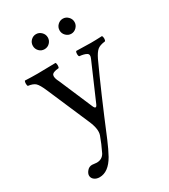

<svg xmlns="http://www.w3.org/2000/svg" viewBox="-206 -720 927 1051"><g transform="rotate(-30 257.5 -194.5)"><path d="M204.1 160.2Q163.1 231.9 106.9 231.9Q86.9 231.9 73.5 221.4Q60.1 210.9 60.1 194.8Q60.1 181.6 72.5 166.7Q85 151.9 104 151.9Q108.9 151.9 117.4 153.3Q126 154.8 132.8 154.8Q167 154.8 183.1 126Q207 77.1 222.2 34.2Q234.4 0 208 -60.1L94.7 -323.2Q75.7 -367.7 61.3 -380.9Q46.9 -394 16.1 -397.9Q12.2 -401.9 12.2 -413.8Q12.2 -425.8 16.1 -431.2Q56.2 -429.2 97.2 -429.2Q136.2 -429.2 210 -431.2Q213.9 -426.3 213.9 -414.1Q213.9 -401.9 210 -397.9Q170.9 -395 165.8 -379.6Q160.6 -364.3 177.2 -333L266.1 -125Q278.3 -96.7 290 -124L389.2 -353Q400.4 -377 385.7 -386Q371.1 -395 340.8 -397.9Q335.9 -401.9 335.9 -413.8Q335.9 -425.8 340.8 -431.2Q400.9 -429.2 431.9 -429.2Q462.9 -429.2 502.9 -431.2Q507.8 -426.3 507.8 -414.1Q507.8 -401.9 502.9 -397.9Q468.8 -394 453.4 -380.6Q438 -367.2 421.9 -334Q348.6 -175.8 245.1 74.2Q224.1 124 204.1 160.2ZM148.9 -573.2Q148.9 -593.3 162.8 -607.2Q176.8 -621.1 195.8 -621.1Q214.8 -621.1 229 -606.9Q243.2 -592.8 243.2 -573.2Q243.2 -554.2 229.5 -540Q215.8 -525.9 195.8 -525.9Q175.8 -525.9 162.4 -540Q148.9 -554.2 148.9 -573.2ZM317.9 -573.2Q317.9 -593.3 332 -607.2Q346.2 -621.1 365 -621.1Q383.8 -621.1 397.9 -606.9Q412.1 -592.8 412.1 -573.2Q412.1 -554.2 397.9 -540Q383.8 -525.9 365 -525.9Q346.2 -525.9 332 -540Q317.9 -554.2 317.9 -573.2Z"/></g></svg>

Font: Linux Libertine O
Style: Regular
Weight: 400
Designer: Philipp H. Poll
Foundry: Philipp H. Poll
Version: Version 5.3.0